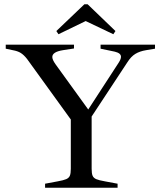

<svg xmlns="http://www.w3.org/2000/svg" viewBox="-20 -883 756 903"><path d="M709 -673V-654L667 -647Q637 -642 616.5 -629.5Q596 -617 579 -590L411 -335V-89Q411 -67 415.5 -56.5Q420 -46 432.5 -40.5Q445 -35 474 -30L533 -19V0H192V-19L251 -30Q279 -35 291.5 -40.5Q304 -46 308.5 -56.5Q313 -67 313 -89V-321L107 -606Q92 -625 77.5 -634Q63 -643 40 -647L7 -654V-673H328V-655L276 -647Q226 -639 226 -615Q226 -602 241 -581L395 -368L538 -588Q549 -605 549 -616Q549 -633 520 -640L453 -654V-673ZM392 -863 523 -737 513 -722 383 -784 255 -722 245 -737 377 -863Z"/></svg>

Font: Ibarra Real Nova
Style: Regular
Weight: 400
Designer: Jose Maria Ribagorda & Octavio Pardo
Foundry: Jose Maria Ribagorda
Version: Version 1.014